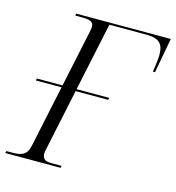

<svg xmlns="http://www.w3.org/2000/svg" viewBox="-121 -805 821 896"><g transform="rotate(15 290.0 -357.0)"><path d="M-14 0H253L255 -10H211C181 -10 162 -14 162 -46C162 -51 163 -58 165 -66L228 -364H385L388 -374H230L300 -704H480C550 -704 562 -672 562 -627C562 -608 557 -578 553 -545H563L594 -714H137L135 -704H166C203 -704 224 -699 224 -674C224 -668 222 -656 220 -647L162 -374H38L36 -364H160L96 -62C86 -16 57 -10 15 -10H-12Z"/></g></svg>

Font: Noto Serif Display Light
Style: Italic
Weight: 300
Italic angle: -12°
Designer: Monotype Design Team
Foundry: Monotype Imaging Inc.
Version: Version 2.009